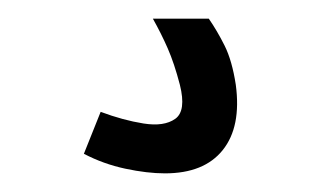

<svg xmlns="http://www.w3.org/2000/svg" viewBox="-20 -20 344 206"><path d="M157 166Q138 166 114.5 161Q91 156 70 145L88 100Q112 109 134 112.5Q156 116 168 107.5Q180 99 173 71H233Q239 116 219 141Q199 166 157 166ZM173 71Q167 48 160 32Q153 16 144 0H204Q213 13 221 29Q229 45 233 71Z"/></svg>

Font: Akshar Light
Style: Regular
Weight: 300
Designer: Tall Chai
Foundry: Tall Chai
Version: Version 1.100